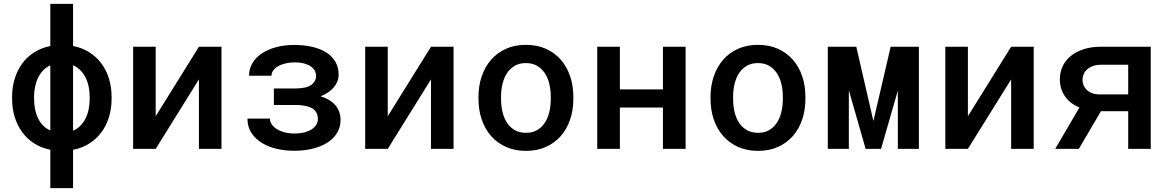

<svg xmlns="http://www.w3.org/2000/svg" viewBox="-20 -770 6041 993"><path d="M42.5 -269Q42.5 -318.8 55.9 -362.5Q69.3 -406.2 94.5 -440.9Q119.6 -475.6 156.5 -499Q193.4 -522.5 240.2 -532.2V-750H357.9V-532.2Q405.3 -522.9 442.1 -499.5Q479 -476.1 504.6 -441.4Q530.3 -406.7 543.7 -362.8Q557.1 -318.8 557.1 -269V-258.8Q557.1 -208.5 543.7 -164.6Q530.3 -120.6 504.6 -85.9Q479 -51.3 442.1 -27.8Q405.3 -4.4 357.9 4.9V203.1H240.2V4.4Q193.4 -4.9 156.5 -28.6Q119.6 -52.2 94.5 -86.9Q69.3 -121.6 55.9 -165.3Q42.5 -209 42.5 -258.8ZM443.8 -269Q443.8 -295.9 438.7 -321.3Q433.6 -346.7 422.9 -368.2Q412.1 -389.6 396 -406.2Q379.9 -422.9 357.9 -432.6V-94.2Q379.9 -103.5 396 -120.1Q412.1 -136.7 422.9 -158.4Q433.6 -180.2 438.7 -205.6Q443.8 -231 443.8 -258.8ZM156.2 -258.8Q156.2 -231.4 161.1 -206.1Q166 -180.7 176.3 -159.2Q186.5 -137.7 202.4 -121.3Q218.3 -105 240.2 -95.2V-432.1Q218.8 -422.4 202.9 -405.8Q187 -389.2 176.8 -367.7Q166.5 -346.2 161.4 -321Q156.2 -295.9 156.2 -269Z M1008.8 -528.3H1125.5V0H1008.8V-359.4L785.2 0H668.5V-528.3H785.2V-168.9Z M1506.8 -312.5Q1564 -312.5 1589.4 -330.6Q1614.7 -348.6 1614.7 -378.4Q1614.7 -391.1 1608.4 -403.6Q1602.1 -416 1588.6 -425.8Q1575.2 -435.5 1554 -441.4Q1532.7 -447.3 1503.4 -447.3Q1478.5 -447.3 1456.8 -442.1Q1435.1 -437 1418.9 -427.7Q1402.8 -418.5 1393.6 -406Q1384.3 -393.6 1384.3 -378.4H1268.1Q1268.1 -415.5 1286.4 -445.1Q1304.7 -474.6 1336.4 -495.1Q1368.2 -515.6 1410.4 -526.6Q1452.6 -537.6 1500.5 -537.6Q1552.7 -537.6 1595.2 -527.6Q1637.7 -517.6 1668 -498.3Q1698.2 -479 1714.8 -450.2Q1731.4 -421.4 1731.4 -383.8Q1731.4 -348.6 1707 -319.1Q1682.6 -289.6 1638.2 -272Q1688.5 -256.3 1714.8 -225.3Q1741.2 -194.3 1741.2 -149.4Q1741.2 -111.8 1723.1 -82.3Q1705.1 -52.7 1673.1 -32.2Q1641.1 -11.7 1596.9 -1Q1552.7 9.8 1500.5 9.8Q1456.1 9.8 1412.8 0Q1369.6 -9.8 1335.7 -30Q1301.8 -50.3 1280.8 -81.8Q1259.8 -113.3 1259.8 -156.7H1376Q1376 -141.6 1385 -127.7Q1394 -113.8 1410.6 -103Q1427.2 -92.3 1450.9 -85.9Q1474.6 -79.6 1503.9 -79.6Q1533.2 -79.6 1555.7 -85.7Q1578.1 -91.8 1593.3 -102.1Q1608.4 -112.3 1616.2 -125.7Q1624 -139.2 1624 -153.8Q1624 -192.9 1594 -210Q1564 -227.1 1506.8 -227.1H1396.5V-312.5Z M2209 -528.3H2325.7V0H2209V-359.4L1985.4 0H1868.7V-528.3H1985.4V-168.9Z M2454.6 -269Q2454.6 -326.2 2471.4 -375.5Q2488.3 -424.8 2519.8 -460.9Q2551.3 -497.1 2596.7 -517.6Q2642.1 -538.1 2699.7 -538.1Q2757.8 -538.1 2803.5 -517.6Q2849.1 -497.1 2880.6 -460.9Q2912.1 -424.8 2928.7 -375.5Q2945.3 -326.2 2945.3 -269V-258.8Q2945.3 -201.2 2928.7 -151.9Q2912.1 -102.5 2880.6 -66.7Q2849.1 -30.8 2803.7 -10.3Q2758.3 10.3 2700.7 10.3Q2642.6 10.3 2596.9 -10.3Q2551.3 -30.8 2519.8 -66.7Q2488.3 -102.5 2471.4 -151.9Q2454.6 -201.2 2454.6 -258.8ZM2571.3 -258.8Q2571.3 -222.7 2578.9 -190.9Q2586.4 -159.2 2602.3 -135Q2618.2 -110.8 2642.6 -96.9Q2667 -83 2700.7 -83Q2733.4 -83 2757.6 -96.9Q2781.7 -110.8 2797.6 -135Q2813.5 -159.2 2821 -190.9Q2828.6 -222.7 2828.6 -258.8V-269Q2828.6 -304.2 2821 -335.9Q2813.5 -367.7 2797.6 -391.6Q2781.7 -415.5 2757.6 -429.7Q2733.4 -443.8 2699.7 -443.8Q2666.5 -443.8 2642.1 -429.7Q2617.7 -415.5 2602.1 -391.6Q2586.4 -367.7 2578.9 -335.9Q2571.3 -304.2 2571.3 -269Z M3525.9 0H3408.7V-213.9H3186V0H3068.8V-528.3H3186V-307.6H3408.7V-528.3H3525.9Z M3654.8 -269Q3654.8 -326.2 3671.6 -375.5Q3688.5 -424.8 3720 -460.9Q3751.5 -497.1 3796.9 -517.6Q3842.3 -538.1 3899.9 -538.1Q3958 -538.1 4003.7 -517.6Q4049.3 -497.1 4080.8 -460.9Q4112.3 -424.8 4128.9 -375.5Q4145.5 -326.2 4145.5 -269V-258.8Q4145.5 -201.2 4128.9 -151.9Q4112.3 -102.5 4080.8 -66.7Q4049.3 -30.8 4003.9 -10.3Q3958.5 10.3 3900.9 10.3Q3842.8 10.3 3797.1 -10.3Q3751.5 -30.8 3720 -66.7Q3688.5 -102.5 3671.6 -151.9Q3654.8 -201.2 3654.8 -258.8ZM3771.5 -258.8Q3771.5 -222.7 3779.1 -190.9Q3786.6 -159.2 3802.5 -135Q3818.4 -110.8 3842.8 -96.9Q3867.2 -83 3900.9 -83Q3933.6 -83 3957.8 -96.9Q3981.9 -110.8 3997.8 -135Q4013.7 -159.2 4021.2 -190.9Q4028.8 -222.7 4028.8 -258.8V-269Q4028.8 -304.2 4021.2 -335.9Q4013.7 -367.7 3997.8 -391.6Q3981.9 -415.5 3957.8 -429.7Q3933.6 -443.8 3899.9 -443.8Q3866.7 -443.8 3842.3 -429.7Q3817.9 -415.5 3802.2 -391.6Q3786.6 -367.7 3779.1 -335.9Q3771.5 -304.2 3771.5 -269Z M4497.1 -144 4586.4 -528.3H4732.4V0H4623.5V-301.3L4536.6 0H4457L4370.1 -303.2V0H4261.2V-528.3H4408.7Z M5209.5 -528.3H5326.2V0H5209.5V-359.4L4985.8 0H4869.1V-528.3H4985.8V-168.9Z M5931.6 -528.3V0H5814.9V-194.8H5673.8L5559.6 0H5437.5L5562.5 -213.9Q5513.7 -234.4 5487.5 -272.5Q5461.4 -310.5 5461.4 -359.9Q5461.4 -396 5475.8 -427Q5490.2 -458 5517.8 -480.5Q5545.4 -502.9 5585 -515.6Q5624.5 -528.3 5674.8 -528.3ZM5578.6 -357.4Q5578.6 -343.3 5583.7 -329.8Q5588.9 -316.4 5599.9 -305.7Q5610.8 -294.9 5627.7 -288.3Q5644.5 -281.7 5668 -281.7H5814.9V-435.1H5674.8Q5649.9 -435.1 5631.6 -428.2Q5613.3 -421.4 5601.6 -410.4Q5589.8 -399.4 5584.2 -385.5Q5578.6 -371.6 5578.6 -357.4Z"/></svg>

Font: Roboto Mono
Style: Regular
Weight: 500
Designer: Google
Version: Version 2.000986; 2015; ttfautohint (v1.3)